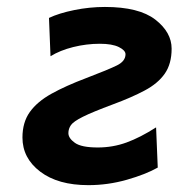

<svg xmlns="http://www.w3.org/2000/svg" viewBox="-20 -523 516 555"><path d="M126 -360.4 121.6 -471.2Q150.4 -484.9 194.6 -493.9Q238.8 -502.9 283.2 -502.9Q381.8 -502.9 429 -466.3Q476.1 -429.7 476.1 -382.3Q476.1 -338.4 456.3 -310.1Q436.5 -281.7 398.4 -261.5Q360.4 -241.2 306.2 -221.2Q247.1 -199.2 219.7 -185.5Q192.4 -171.9 185.1 -161.4Q177.7 -150.9 177.7 -138.2Q177.7 -123.5 196.5 -110.1Q215.3 -96.7 262.7 -96.7Q306.2 -96.7 345.7 -111.1Q385.3 -125.5 431.2 -154.8L436 -38.6Q401.4 -19 346.7 -3.4Q292 12.2 235.4 12.2Q147.5 12.2 96.2 -26.9Q44.9 -65.9 44.9 -125.5Q44.9 -169.4 66.2 -199.2Q87.4 -229 128.7 -252Q169.9 -274.9 229.5 -297.4Q293.5 -321.8 318.1 -334Q342.8 -346.2 342.8 -366.2Q342.8 -377.4 323.5 -387Q304.2 -396.5 268.6 -396.5Q230 -396.5 191.7 -387Q153.3 -377.4 126 -360.4Z"/></svg>

Font: Andika
Style: Bold Italic
Weight: 700
Italic angle: -14°
Designer: Victor Gaultney, Annie Olsen, Julie Remington, Don Collingsworth, Eric Hays, Becca Hirsbrunner
Foundry: SIL International
Version: Version 6.101